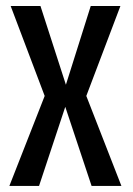

<svg xmlns="http://www.w3.org/2000/svg" viewBox="-20 -616 440 636"><path d="M11 0H109.3L196.2 -262.1L283.4 0H382.2L265.9 -298.2L378.9 -596.2H280.6L198.3 -335.3L114 -596.2H15.3L128 -298.2Z"/></svg>

Font: Anybody Thin Condensed
Style: Regular
Weight: 100
Width: 3
Version: Version 1.113;gftools[0.9.25]